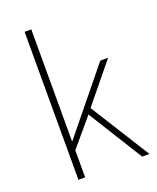

<svg xmlns="http://www.w3.org/2000/svg" viewBox="-146 -881 792 968"><g transform="rotate(-20 249.5 -397.0)"><path d="M105 0V-794H141V-194H143L414 -527H456L286 -319L486 0H447L265 -292L141 -145V0Z"/></g></svg>

Font: Noto Sans JP Thin Thin
Style: Regular
Weight: 250
Version: Version 2.004-H2;hotconv 1.0.118;makeotfexe 2.5.65603